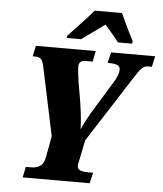

<svg xmlns="http://www.w3.org/2000/svg" viewBox="-61 -984 879 1037"><g transform="rotate(5 378.5 -465.5)"><path d="M275 -784 272 -771H350C386 -796 429 -829 475 -861C496 -837 534 -793 550 -771H626L629 -784C609 -822 575 -892 558 -931H410C371 -884 310 -822 275 -784ZM101 0H464L478 -58H456C420 -58 392 -62 392 -88C392 -94 394 -100 397 -117L420 -229L644 -578C688 -647 697 -656 728 -656H744L757 -714H518L504 -656H510C554 -656 572 -647 572 -626C572 -605 562 -583 550 -562L457 -410C427 -361 399 -311 390 -285C389 -337 381 -396 373 -446L357 -538C352 -574 348 -604 348 -621C348 -643 357 -656 386 -656H423L435 -714H110L98 -656H110C143 -656 152 -643 160 -603L238 -235L216 -117C208 -69 175 -58 140 -58H113Z"/></g></svg>

Font: Noto Serif Condensed Black
Style: Italic
Weight: 900
Width: 3
Italic angle: -12°
Designer: Monotype Design Team
Foundry: Monotype Imaging Inc.
Version: Version 2.013